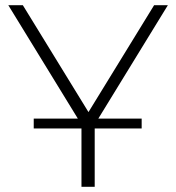

<svg xmlns="http://www.w3.org/2000/svg" viewBox="-20 -720 679 740"><path d="M627 -700 359 -263H526V-225H345V0H294V-225H110V-263H280L12 -700H68L321 -288L574 -700Z"/></svg>

Font: mBank Light
Style: Regular
Weight: 300
Designer: Julieta Ulanovsky
Foundry: Julieta Ulanovsky
Version: Version 7.200;PS 007.200;hotconv 1.0.88;makeotf.lib2.5.64775